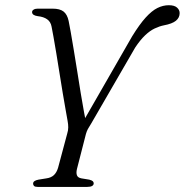

<svg xmlns="http://www.w3.org/2000/svg" viewBox="-20 -734 726 754"><path d="M300.5 -246 499 -591.5Q528 -638.5 552 -665Q576 -691.5 598 -702.5Q620 -713.5 643 -713.5Q665 -713.5 675.2 -704.2Q685.5 -695 685.5 -682.5Q685.5 -664.5 670.8 -652.5Q656 -640.5 623.5 -634.5Q606 -631 587.5 -622.2Q569 -613.5 550 -595.5Q531 -577.5 511 -547.5L338.5 -249.5Q330 -236.5 325.2 -227.5Q320.5 -218.5 317.5 -208L282.5 -71.5Q278.5 -56 282 -46Q285.5 -36 300 -33.5L330.5 -28.5Q340.5 -26 344.2 -22.5Q348 -19 348 -14Q348 -7.5 341.8 -3.8Q335.5 0 322.5 0H128Q118 0 114 -3.5Q110 -7 110 -13Q110 -24.5 131 -28.5L162 -33.5Q180.5 -36 191.5 -46.2Q202.5 -56.5 208 -75L244 -209.5Q248 -222 248 -234Q248 -246 245.5 -259Q243 -272.5 238 -301.2Q233 -330 226.5 -367.8Q220 -405.5 213.8 -446.2Q207.5 -487 201.2 -524.2Q195 -561.5 190 -589.5Q185 -617.5 182.5 -629.5Q179 -648.5 165.2 -658.2Q151.5 -668 128.5 -670.5Q117.5 -672 112 -675.8Q106.5 -679.5 106 -685.5Q105.5 -692 111.8 -696Q118 -700 127.5 -700H187Q215 -700 229.5 -688.8Q244 -677.5 249.5 -652Q252.5 -638.5 257.8 -608Q263 -577.5 269.8 -537.2Q276.5 -497 283.5 -452.8Q290.5 -408.5 297.2 -367.2Q304 -326 310 -293.5Q316 -261 319.5 -244Z"/></svg>

Font: Fraunces Light
Style: Italic
Weight: 300
Italic angle: -16°
Version: Version 1.000;[b76b70a41]